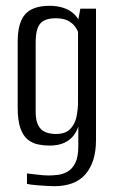

<svg xmlns="http://www.w3.org/2000/svg" viewBox="-20 -525 397 662"><path d="M167 117Q156 117 141 116Q126 115 111.5 114Q97 113 86.5 111.5Q76 110 73 109V73Q85 74 107.5 77Q130 80 148 80Q162 80 179 78Q196 76 212.5 67Q229 58 239.5 37Q250 16 250 -21V-89Q244 -70 231.5 -55Q219 -40 199 -31.5Q179 -23 150 -23Q131 -23 111.5 -27Q92 -31 76 -43.5Q60 -56 50.5 -82.5Q41 -109 41 -154V-381Q41 -447 67 -476Q93 -505 151 -505Q177 -505 198.5 -498Q220 -491 235 -477Q250 -463 258 -442H247L257 -495H311V-42Q311 -3 301.5 26.5Q292 56 274 76.5Q256 97 229 107Q202 117 167 117ZM172 -63Q205 -63 221.5 -79.5Q238 -96 243.5 -121.5Q249 -147 249 -173V-415Q246 -424 237.5 -435Q229 -446 213.5 -454Q198 -462 172 -462Q135 -462 119 -444Q103 -426 103 -378V-139Q103 -113 110 -97Q117 -81 128.5 -74Q140 -67 152 -65Q164 -63 172 -63Z"/></svg>

Font: Alumni Sans
Style: Regular
Weight: 400
Designer: Robert E. Leuschke
Foundry: Robert E. Leuschke
Version: Version 1.018